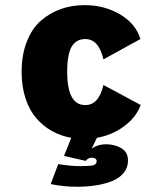

<svg xmlns="http://www.w3.org/2000/svg" viewBox="-20 -532 610 750"><path d="M315 96.5 230 77 258.5 6.5Q217.5 -1 183.2 -20Q149 -39 122 -70Q95 -101 79.8 -147.2Q64.5 -193.5 64.5 -251Q64.5 -318 84.8 -369.5Q105 -421 139.8 -451.2Q174.5 -481.5 217.8 -496.8Q261 -512 310.5 -512Q387.5 -512 449 -475.8Q510.5 -439.5 528.5 -379.5L384 -300Q366 -379.5 313 -379.5Q278 -379.5 260.2 -350Q242.5 -320.5 242.5 -251Q242.5 -121.5 313 -121.5Q366 -121.5 384 -200L529.5 -122Q512.5 -74.5 465.8 -39.5Q419 -4.5 358.5 6.5L338 48.5Q362 31.5 393 31.5Q428.5 31.5 454.2 47Q480 62.5 480 95Q480 122.5 463.5 143Q447 163.5 418.5 175Q390 186.5 355.5 192Q321 197.5 281 197.5Q227.5 197.5 178 187L207.5 109Q255.5 117 296 117Q328.5 117 343 113.8Q357.5 110.5 357.5 98Q357.5 84 336.5 84Q331 84 324 88Q317 92 315 96.5Z"/></svg>

Font: League Mono Narrow ExtraBold
Style: Regular
Weight: 800
Width: 3
Designer: Tyler Finck
Foundry: The League of Moveable Type / Tyler Finck
Version: Version 2.210